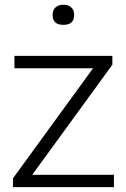

<svg xmlns="http://www.w3.org/2000/svg" viewBox="-20 -772 520 792"><path d="M33.5 0V-36.5L364 -490.5H39.5V-541.5H443.5V-505L113 -51H450V0ZM241.5 -669.5Q197 -669.5 197 -710.5Q197 -730 208.8 -741.2Q220.5 -752.5 241.5 -752.5Q262.5 -752.5 274.2 -741.2Q286 -730 286 -710.5Q286 -669.5 241.5 -669.5Z"/></svg>

Font: Encode Sans Semi Expanded Light
Style: Regular
Weight: 300
Width: 6
Designer: Multiple Designers
Foundry: Impallari Type
Version: Version 3.000; ttfautohint (v1.8.3) -l 8 -r 50 -G 200 -x 14 